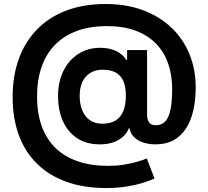

<svg xmlns="http://www.w3.org/2000/svg" viewBox="-20 -743 1055 972"><path d="M518.1 209Q406.2 209 318.4 178Q230.5 147 169.2 87.6Q107.9 28.3 75.9 -57.4Q43.9 -143.1 43.9 -252.4Q43.9 -357.9 75 -444.1Q106 -530.3 166.3 -592.8Q226.6 -655.3 314 -689Q401.4 -722.7 514.6 -722.7Q620.1 -722.7 704.3 -691.2Q788.6 -659.7 848.1 -602.8Q907.7 -545.9 939.2 -468.8Q970.7 -391.6 970.7 -300.8Q970.7 -239.3 959.2 -186.8Q947.8 -134.3 923.1 -95Q898.4 -55.7 859.9 -33.9Q821.3 -12.2 767.1 -12.2Q734.4 -12.2 706.1 -21.2Q677.7 -30.3 658.9 -48.6Q640.1 -66.9 635.7 -93.8H632.3Q619.1 -58.1 581.1 -35.2Q543 -12.2 484.9 -12.2Q418 -12.2 370.8 -43.2Q323.7 -74.2 298.8 -129.2Q273.9 -184.1 273.9 -256.8Q273.9 -329.6 301.3 -384.5Q328.6 -439.5 376.7 -470.2Q424.8 -501 487.3 -501Q535.6 -501 570.1 -483.6Q604.5 -466.3 618.7 -439.9H623.5V-489.7H724.6V-160.2Q724.6 -136.2 735.4 -122.6Q746.1 -108.9 768.1 -108.9Q798.8 -108.9 817.1 -128.9Q835.4 -148.9 843.5 -189.5Q851.6 -230 851.6 -292Q851.6 -363.8 830.8 -422.6Q810.1 -481.4 768.6 -523.4Q727.1 -565.4 665.5 -588.1Q604 -610.8 522.5 -610.8Q436 -610.8 370.1 -586.7Q304.2 -562.5 259 -516.6Q213.9 -470.7 190.7 -404.5Q167.5 -338.4 167.5 -255.4Q167.5 -170.4 190.9 -105Q214.4 -39.6 260.3 5.4Q306.2 50.3 373.3 73.5Q440.4 96.7 527.8 96.7Q568.8 96.7 606 90.8Q643.1 85 673.3 76.2Q703.6 67.4 723.1 59.1L762.2 160.6Q738.3 171.9 700.7 183.3Q663.1 194.8 616.5 201.9Q569.8 209 518.1 209ZM499 -116.7Q539.1 -116.7 565.2 -133.1Q591.3 -149.4 604.2 -181.2Q617.2 -212.9 617.2 -258.8Q617.2 -305.2 603.8 -334.2Q590.3 -363.3 564.2 -376.7Q538.1 -390.1 500 -390.1Q462.9 -390.1 436.8 -373.8Q410.6 -357.4 397 -327.9Q383.3 -298.3 383.3 -258.8Q383.3 -217.8 395.8 -185.8Q408.2 -153.8 434.1 -135.3Q460 -116.7 499 -116.7Z"/></svg>

Font: Inter 16pt
Style: Bold
Weight: 700
Version: Version 4.001;git-66647c0bb